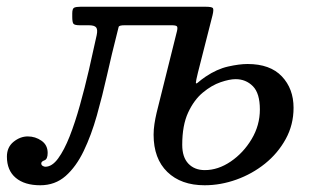

<svg xmlns="http://www.w3.org/2000/svg" viewBox="-78 -540 926 570"><path d="M387 -205.5 447.5 -448Q450 -459 447 -462Q444 -465 431.5 -465H291.5Q275.5 -465 274.2 -460Q273 -455 269 -439Q254 -380.5 240 -318Q226 -255.5 209.5 -197Q193 -138.5 170.5 -91.8Q148 -45 116.8 -17.5Q85.5 10 41.5 10Q-5 10 -31.2 -12Q-57.5 -34 -57.5 -75Q-57.5 -103 -37.8 -119Q-18 -135 4.5 -135Q27 -135 45.2 -122.2Q63.5 -109.5 63.5 -86Q63.5 -67.5 54 -64Q44.5 -60.5 44.5 -55Q44.5 -50 48.8 -47.5Q53 -45 56.5 -45Q76.5 -45 94.5 -69.5Q112.5 -94 128.8 -135.2Q145 -176.5 159.2 -227.5Q173.5 -278.5 186 -332.5Q198.5 -386.5 209 -435.5Q212.5 -452 207.5 -458.5Q202.5 -465 185.5 -465H159Q143.5 -465 140 -469.5Q136.5 -474 136.5 -490V-500Q136.5 -514.5 142.2 -517.2Q148 -520 161.5 -520H531.5Q551 -520 554 -516Q557 -512 553 -495L509.5 -324Q503.5 -299.5 503.5 -294.5Q503.5 -289.5 510.8 -296Q518 -302.5 532.5 -312.5Q566 -335 599.2 -342.5Q632.5 -350 657 -350Q724 -350 758.8 -313.2Q793.5 -276.5 793.5 -220Q793.5 -169.5 770.2 -127.2Q747 -85 708.8 -54.2Q670.5 -23.5 623.8 -6.8Q577 10 529.5 10Q459.5 10 418.8 -29.5Q378 -69 378 -140Q378 -155.5 380.5 -172Q383 -188.5 387 -205.5ZM463 -110Q463 -73.5 481.2 -54.2Q499.5 -35 530 -35Q569.5 -35 607 -60.5Q644.5 -86 669 -127Q693.5 -168 693.5 -215Q693.5 -263 672.8 -284Q652 -305 621.5 -305Q603.5 -305 577 -296Q550.5 -287 524.2 -265.2Q498 -243.5 480.5 -205.8Q463 -168 463 -110Z"/></svg>

Font: Besley
Style: Italic
Weight: 400
Italic angle: -13°
Designer: Owen Earl
Foundry: indestructible type*
Version: Version 4.000; ttfautohint (v1.8.4.7-5d5b)